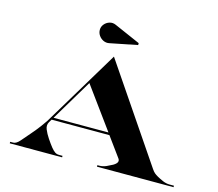

<svg xmlns="http://www.w3.org/2000/svg" viewBox="-124 -1081 1408 1240"><g transform="rotate(15 580.0 -461.0)"><path d="M493.6 -791Q472.8 -786.7 454.1 -795.4Q435.4 -804.2 423.7 -821.2Q412 -838.2 412 -859Q412 -879.8 425.6 -896.4Q439.2 -913 460 -919.5Q480.8 -926.1 502.1 -916.8L676.8 -840.3V-827.5ZM40 -10H60Q81 -10 104.8 -38Q128.5 -66 156.5 -98Q184.5 -130 206.5 -159.8Q228.5 -189.5 236.5 -202L545 -715L976 -80Q987 -63.5 996.5 -55.5Q1006 -47.5 1020 -39.5Q1036 -30.5 1059 -20.2Q1082 -10 1106 -10H1135V0H623V-10H635Q659 -10 682 -20.2Q705 -30.5 721 -39.5Q760.5 -62.5 743.5 -86.5L648 -217.5H261.5L250 -198.5Q236 -175.5 247 -148.5Q258 -121.5 276.5 -94Q297 -63.5 312.2 -44.5Q327.5 -25.5 340.5 -17Q344.5 -14.5 350.8 -12.2Q357 -10 368 -10H390V0H40ZM270.5 -232.5H637.5L436 -509Z"/></g></svg>

Font: Engraving CC
Style: Bold
Weight: 700
Designer: indestructible type*
Foundry: Cowboy Collective
Version: Version 1.000